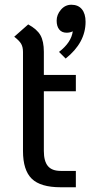

<svg xmlns="http://www.w3.org/2000/svg" viewBox="-20 -786 401 810"><path d="M165 -401V-149Q165 -106 182 -85.5Q199 -65 236 -65H300V4H236Q151 4 114 -32Q77 -68 77 -149V-567Q77 -588 69 -601.5Q61 -615 40 -631L99 -683Q136 -663 150.5 -637.5Q165 -612 165 -567V-470H300V-401ZM341 -694Q341 -606 257 -539L229 -567Q281 -607 287 -654Q276 -648 261 -648Q241 -648 230 -661.5Q219 -675 219 -699Q219 -724 237 -745Q255 -766 281 -766Q310 -766 325.5 -747Q341 -728 341 -694Z"/></svg>

Font: KoHo Medium
Style: Regular
Weight: 500
Version: Version 1.000; ttfautohint (v1.6)